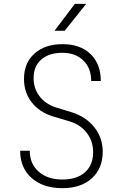

<svg xmlns="http://www.w3.org/2000/svg" viewBox="-20 -970 640 1000"><path d="M305 10Q204 10 144.5 -43Q85 -96 85 -185H135Q135 -117 181.5 -76Q228 -35 305 -35Q380 -35 422.5 -72.5Q465 -110 465 -177Q465 -235 432 -278Q399 -321 342 -338L258 -363Q186 -385 145.5 -436.5Q105 -488 105 -559Q105 -642 159.5 -691Q214 -740 306 -740Q398 -740 451.5 -688.5Q505 -637 505 -548H455Q455 -615 414 -655Q373 -695 305 -695Q235 -695 195 -660Q155 -625 155 -563Q155 -509 186 -468.5Q217 -428 270 -411L354 -385Q428 -362 471.5 -307Q515 -252 515 -180Q515 -93 458.5 -41.5Q402 10 305 10ZM264 -810 370 -950H429L317 -810Z"/></svg>

Font: NKDuy Mono Thin
Style: Regular
Weight: 100
Monospace: yes
Designer: NKDuy
Foundry: NKDuy
Version: Version 2.251; ttfautohint (v1.8.4.7-5d5b)